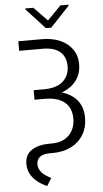

<svg xmlns="http://www.w3.org/2000/svg" viewBox="-71 -976 667 1238"><g transform="rotate(-5 262.5 -357.5)"><path d="M78.6 -727.5H231.9Q298.3 -727.5 348.9 -705.3Q399.4 -683.1 428 -642.3Q456.5 -601.6 456.5 -545.4Q456.5 -488.3 426.8 -445.6Q397 -402.8 343 -379.4Q289.1 -356 214.8 -356H149.9V-404.3H212.9Q299.3 -404.3 340.3 -442.1Q381.3 -480 381.3 -539.6Q381.3 -599.1 343.8 -632.3Q306.2 -665.5 231.9 -665.5H78.6ZM149.9 -389.2H215.8Q334.5 -388.7 399.4 -339.8Q464.4 -291 464.4 -198.7Q464.4 -135.7 435.8 -88.9Q407.2 -42 355.7 -16.1Q304.2 9.8 235.8 9.8H218.3Q173.8 9.8 153.1 26.9Q132.3 43.9 132.3 73.2Q132.3 98.1 145.3 116.7Q158.2 135.3 177 147.9Q195.8 160.6 213.4 169.4L182.6 218.8Q151.9 205.6 124 184.6Q96.2 163.6 78.9 133.8Q61.5 104 61.5 65.9Q61.5 7.3 104.2 -22.2Q147 -51.8 221.2 -51.8H235.4Q284.2 -51.8 318.4 -70.6Q352.5 -89.4 370.6 -123Q388.7 -156.7 388.7 -200.2Q388.7 -269 344.5 -305.9Q300.3 -342.8 214.4 -342.8H149.9ZM193.8 -934.1 280.8 -844.2 369.1 -934.1H421.9V-928.2L297.9 -796.4H263.2L141.6 -928.2V-934.1Z"/></g></svg>

Font: Inter 17pt Light
Style: Regular
Weight: 300
Version: Version 4.001;git-66647c0bb